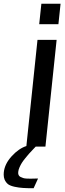

<svg xmlns="http://www.w3.org/2000/svg" viewBox="-105 -794 351 1040"><path d="M77.1 225.6Q42.5 225.6 20 224.1Q-2.4 222.7 -25.4 217.8Q-48.3 212.9 -61 204.1Q-73.2 194.3 -80.1 178.7Q-85 167 -85 151.9Q-85 146.5 -84.5 140.1Q-80.1 94.2 -41.5 52Q-2.9 9.8 39.1 -3.4H91.8Q89.8 -1 73.7 15.6Q57.6 32.2 51.8 39.1Q45.9 45.9 32.7 62Q19.5 78.1 13.2 88.4Q6.8 98.6 0.7 112.3Q-5.4 126 -6.3 137.7Q-7.3 147 -4.4 153.8Q-1.5 160.6 5.9 164.3Q13.2 168 20.8 170.4Q28.3 172.9 40.3 173.3Q52.2 173.8 60.8 173.8Q69.3 173.8 82.3 173.3Q95.2 172.9 101.1 172.9ZM37.6 0 98.1 -578.1H201.7L141.1 0ZM107.4 -663.1 119.1 -773.9H223.1L211.4 -663.1Z"/></svg>

Font: Oswald
Style: Regular
Weight: 400
Designer: Vernon Adams
Foundry: Vernon Adams
Version: 3.0; ttfautohint (v0.94.23-7a4d-dirty) -l 8 -r 50 -G 200 -x 